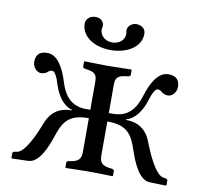

<svg xmlns="http://www.w3.org/2000/svg" viewBox="-72 -689 804 767"><g transform="rotate(10 330.5 -305.5)"><path d="M459 -580C459 -599 445 -613 421 -613C403 -613 386 -599 386 -582C386 -579 386 -577 387 -575C388 -572 388 -569 388 -566C388 -544 367 -524 338 -524C308 -524 288 -545 288 -567C288 -569 288 -572 289 -575C290 -578 290 -580 290 -583C290 -599 278 -613 256 -613C233 -613 217 -598 217 -580C217 -526 272 -493 337 -493C401 -493 459 -525 459 -580ZM22 0 25 2 90 0C135 -1 162 -72 176 -113C196 -173 215 -210 299 -210V-73C299 -44 288 -33 256 -28L249 -27C244 -26 241 -24 241 -19V0L243 2C243 2 299 0 335 0C374 0 432 2 432 2L434 0V-19C434 -24 430 -26 425 -27L417 -28C384 -32 374 -44 374 -73V-210C458 -210 477 -173 497 -113C511 -72 538 -1 583 0L648 2L651 0V-18C651 -25 645 -26 640 -27L633 -28C600 -33 564 -118 549 -157C530 -208 494 -229 446 -229V-231C482 -241 506 -276 520 -318C529 -349 540 -371 550 -371C558 -371 563 -368 567 -364C573 -358 585 -354 594 -354C611 -354 628 -373 628 -393C628 -417 619 -438 582 -438C539 -438 513 -386 498 -337C481 -281 452 -244 391 -244H374V-359C374 -388 384 -397 417 -401L425 -402C430 -403 434 -405 434 -410V-429L432 -431C432 -431 374 -429 335 -429C299 -429 243 -431 243 -431L241 -429V-410C241 -405 244 -403 249 -402L256 -401C289 -396 299 -388 299 -359V-244H282C221 -244 192 -281 175 -337C160 -386 134 -438 91 -438C54 -438 45 -417 45 -393C45 -373 62 -354 79 -354C88 -354 100 -358 106 -364C110 -368 115 -371 123 -371C133 -371 144 -349 153 -318C167 -276 191 -241 227 -231V-229C179 -229 143 -208 124 -157C109 -118 73 -33 40 -28L33 -27C28 -26 22 -25 22 -18Z"/></g></svg>

Font: Libertinus Serif Display
Style: Regular
Weight: 400
Designer: Philipp H. Poll
Foundry: Khaled Hosny
Version: Version 6.1